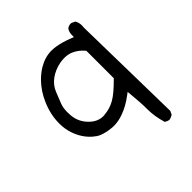

<svg xmlns="http://www.w3.org/2000/svg" viewBox="-167 -600 834 834"><g transform="rotate(-45 250.0 -183.5)"><path d="M210 -98.6Q175.8 -98.6 147.5 -127Q117.2 -157.2 112.8 -199.2Q111.8 -210.9 111.8 -221.2Q111.8 -248 119.1 -266.6Q128.9 -291 139.6 -318.4Q151.4 -348.1 178.5 -367.9Q205.6 -387.7 242.2 -395Q256.3 -397.5 269.5 -397.5Q290 -397.5 307.6 -390.6Q335.9 -378.9 356.9 -354L358.9 -351.6V-183.1Q333.5 -157.7 315.2 -142.3Q296.9 -127 282.2 -118.7Q253.4 -102.1 216.8 -99.1Q213.4 -98.6 210 -98.6ZM423.3 -443.4Q423.3 -460.9 415 -475.1L398.9 -482.9Q397 -483.4 393.1 -483.4Q389.2 -483.4 383.3 -481.7Q377.4 -480 372.1 -475.6Q362.8 -462.4 362.8 -444.3V-432.1Q340.3 -440.9 329.8 -444.3Q319.3 -447.8 309.1 -450.7Q275.9 -459.5 252.4 -459.5Q212.9 -459.5 174.8 -437Q150.9 -422.9 128.9 -400.4Q96.7 -367.2 77.1 -322.8Q52.2 -267.6 52.2 -211.4Q52.2 -177.2 62.5 -147.5Q79.1 -99.1 114.7 -68.4Q129.9 -55.2 143.1 -49.8Q168 -39.6 201.7 -36.6Q207.5 -36.1 213.4 -36.1Q241.7 -36.1 272 -47.4Q309.6 -61 347.7 -89.8L359.4 -98.6L360.8 -84Q366.7 -27.8 366.7 15.6Q366.7 59.1 381.3 107.4Q390.1 113.8 401.4 115.7Q413.6 113.8 424.3 106.9L432.1 90.8L422.4 -431.2Q423.3 -437.5 423.3 -443.4Z"/></g></svg>

Font: NaikaiFont
Style: Light
Weight: 300
Version: Version 1.89